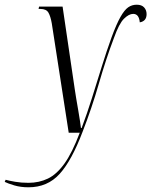

<svg xmlns="http://www.w3.org/2000/svg" viewBox="-143 -564 643 816"><path d="M-22 232Q-55 232 -82 224Q-109 216 -123 209L-119 200Q-105 204 -79 208.5Q-53 213 -22 213Q23 213 60.5 195Q98 177 131 131Q164 85 196 0H149L77 -465Q72 -494 63 -510Q54 -526 29 -526H21L23 -536H123L175 -183Q177 -169 181 -145Q185 -121 189.5 -95.5Q194 -70 197 -49.5Q200 -29 201 -20H204Q227 -81 248 -148Q269 -215 289.5 -281Q310 -347 331 -405Q352 -462 369 -492Q386 -522 402 -533Q418 -544 438 -544Q459 -544 469.5 -532.5Q480 -521 480 -504Q480 -474 451 -469Q448 -505 423 -505Q405 -505 384 -484.5Q363 -464 341 -402Q307 -312 277 -208Q247 -104 208 -4Q162 118 110.5 175Q59 232 -22 232Z"/></svg>

Font: Noto Serif Display ExtraCondensed Light
Style: Italic
Weight: 300
Width: 2
Italic angle: -12°
Designer: Monotype Design Team
Foundry: Monotype Imaging Inc.
Version: Version 2.009